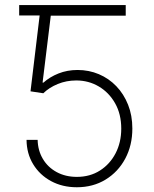

<svg xmlns="http://www.w3.org/2000/svg" viewBox="-20 -748 624 777"><path d="M180.7 -727.5V-685.5H57.6V-727.5ZM291 9.8Q232.4 9.8 186.5 -15.1Q140.6 -40 114.3 -83.3Q87.9 -126.5 87.4 -182.1H132.3Q133.3 -138.7 153.6 -104.7Q173.8 -70.8 209.5 -51.5Q245.1 -32.2 291 -32.2Q344.2 -32.2 384.5 -57.9Q424.8 -83.5 447.8 -127.7Q470.7 -171.9 470.7 -227.5Q470.7 -286.1 445.8 -330.1Q420.9 -374 379.6 -398.2Q338.4 -422.4 288.6 -422.4Q248.5 -422.4 213.6 -408Q178.7 -393.6 155.3 -370.6L103.5 -378.4L145.5 -727.5H488.8V-684.6H185.5L152.3 -413.6H155.8Q181.2 -436.5 216.8 -450.7Q252.4 -464.8 293.9 -464.8Q339.8 -464.8 380.1 -447.8Q420.4 -430.7 450.7 -399.2Q481 -367.7 498.3 -324.2Q515.6 -280.8 515.6 -228Q515.6 -159.7 486.8 -106Q458 -52.2 407.2 -21.2Q356.4 9.8 291 9.8Z"/></svg>

Font: Inter ExtraLight
Style: Regular
Weight: 250
Designer: Rasmus Andersson
Foundry: rsms
Version: Version 4.001;git-66647c0bb